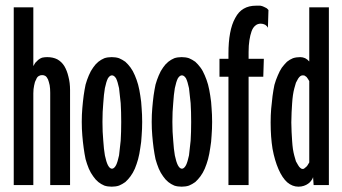

<svg xmlns="http://www.w3.org/2000/svg" viewBox="-20 -664 1229 689"><path d="M231.4 0Q231.4 0 231.4 -43.9Q231.4 -87.9 231.4 -144.5Q231.4 -168.9 231.4 -193.4Q231.4 -218.8 231.4 -241.2Q231.4 -283.2 231.4 -312.5Q231.4 -340.8 231.4 -340.8Q231.4 -340.8 231.4 -340.8Q231.4 -340.8 231.4 -340.8Q231.4 -367.2 225.6 -388.7Q220.7 -410.2 210.9 -426.8Q201.2 -442.4 185.5 -451.2Q169.9 -459 149.4 -459Q149.4 -459 149.4 -459Q149.4 -459 149.4 -459Q139.6 -459 130.9 -457Q123 -454.1 117.2 -449.2Q111.3 -443.4 106.4 -438.5Q102.5 -432.6 99.6 -426.8Q99.6 -426.8 99.6 -454.1Q99.6 -481.4 99.6 -516.6Q99.6 -559.6 99.6 -598.6Q99.6 -637.7 99.6 -637.7Q99.6 -637.7 64.5 -637.7Q29.3 -637.7 29.3 -637.7Q29.3 -637.7 29.3 -627Q29.3 -615.2 29.3 -595.7Q29.3 -558.6 29.3 -497.1Q29.3 -435.5 29.3 -366.2Q29.3 -321.3 29.3 -275.4Q29.3 -228.5 29.3 -186.5Q29.3 -107.4 29.3 -53.7Q29.3 0 29.3 0Q29.3 0 64.5 0Q99.6 0 99.6 0Q99.6 0 99.6 -42Q99.6 -85 99.6 -139.6Q99.6 -183.6 99.6 -226.6Q99.6 -269.5 99.6 -296.9Q99.6 -311.5 99.6 -320.3Q99.6 -329.1 99.6 -329.1Q99.6 -329.1 99.6 -329.1Q99.6 -329.1 99.6 -329.1Q99.6 -344.7 102.5 -357.4Q104.5 -370.1 109.4 -377.9Q112.3 -386.7 118.2 -390.6Q124 -394.5 130.9 -394.5Q130.9 -394.5 130.9 -394.5Q130.9 -394.5 130.9 -394.5Q137.7 -394.5 142.6 -391.6Q148.4 -387.7 152.3 -378.9Q155.3 -371.1 158.2 -358.4Q160.2 -346.7 160.2 -331.1Q160.2 -331.1 160.2 -288.1Q160.2 -245.1 160.2 -190.4Q160.2 -166 160.2 -142.6Q160.2 -118.2 160.2 -96.7Q160.2 -55.7 160.2 -27.3Q160.2 0 160.2 0Q160.2 0 195.3 0Q231.4 0 231.4 0Z M415 -226.6Q415 -189.5 413.1 -159.2Q410.2 -128.9 407.2 -106.4Q402.3 -83 396.5 -71.3Q389.6 -58.6 381.8 -58.6Q381.8 -58.6 381.8 -58.6Q381.8 -58.6 381.8 -58.6Q374 -58.6 367.2 -71.3Q361.3 -83 356.4 -106.4Q352.5 -128.9 350.6 -159.2Q347.7 -189.5 347.7 -226.6Q347.7 -226.6 347.7 -226.6Q347.7 -226.6 347.7 -226.6Q347.7 -263.7 350.6 -293.9Q352.5 -325.2 356.4 -347.7Q361.3 -371.1 367.2 -382.8Q374 -393.6 381.8 -393.6Q381.8 -393.6 381.8 -393.6Q381.8 -393.6 381.8 -393.6Q389.6 -393.6 396.5 -382.8Q402.3 -371.1 407.2 -347.7Q410.2 -325.2 413.1 -293.9Q415 -263.7 415 -226.6Q415 -226.6 415 -226.6Q415 -226.6 415 -226.6ZM490.2 -226.6Q490.2 -252.9 488.3 -275.4Q487.3 -298.8 483.4 -321.3Q480.5 -341.8 475.6 -360.4Q470.7 -377.9 463.9 -393.6Q457 -410.2 448.2 -421.9Q439.5 -433.6 429.7 -442.4Q418.9 -450.2 407.2 -455.1Q395.5 -459 380.9 -459Q380.9 -459 380.9 -459Q380.9 -459 380.9 -459Q366.2 -459 354.5 -455.1Q342.8 -450.2 333 -442.4Q322.3 -433.6 314.5 -421.9Q305.7 -410.2 298.8 -393.6Q292 -377.9 287.1 -360.4Q283.2 -341.8 280.3 -321.3Q277.3 -298.8 275.4 -275.4Q273.4 -252.9 273.4 -226.6Q273.4 -226.6 273.4 -226.6Q273.4 -226.6 273.4 -226.6Q273.4 -201.2 275.4 -177.7Q277.3 -154.3 280.3 -132.8Q283.2 -111.3 287.1 -92.8Q292 -75.2 298.8 -58.6Q305.7 -43 314.5 -31.2Q322.3 -19.5 333 -10.7Q342.8 -2.9 354.5 2Q366.2 5.9 380.9 5.9Q380.9 5.9 380.9 5.9Q380.9 5.9 380.9 5.9Q395.5 5.9 407.2 2Q418.9 -2.9 429.7 -10.7Q439.5 -19.5 448.2 -31.2Q457 -43 463.9 -58.6Q470.7 -75.2 475.6 -92.8Q480.5 -111.3 483.4 -132.8Q487.3 -154.3 488.3 -177.7Q490.2 -201.2 490.2 -226.6Q490.2 -226.6 490.2 -226.6Q490.2 -226.6 490.2 -226.6Z M666 -226.6Q666 -189.5 664.1 -159.2Q661.1 -128.9 658.2 -106.4Q653.3 -83 647.5 -71.3Q640.6 -58.6 632.8 -58.6Q632.8 -58.6 632.8 -58.6Q632.8 -58.6 632.8 -58.6Q625 -58.6 618.2 -71.3Q612.3 -83 607.4 -106.4Q603.5 -128.9 601.6 -159.2Q598.6 -189.5 598.6 -226.6Q598.6 -226.6 598.6 -226.6Q598.6 -226.6 598.6 -226.6Q598.6 -263.7 601.6 -293.9Q603.5 -325.2 607.4 -347.7Q612.3 -371.1 618.2 -382.8Q625 -393.6 632.8 -393.6Q632.8 -393.6 632.8 -393.6Q632.8 -393.6 632.8 -393.6Q640.6 -393.6 647.5 -382.8Q653.3 -371.1 658.2 -347.7Q661.1 -325.2 664.1 -293.9Q666 -263.7 666 -226.6Q666 -226.6 666 -226.6Q666 -226.6 666 -226.6ZM741.2 -226.6Q741.2 -252.9 739.3 -275.4Q738.3 -298.8 734.4 -321.3Q731.4 -341.8 726.6 -360.4Q721.7 -377.9 714.8 -393.6Q708 -410.2 699.2 -421.9Q690.4 -433.6 680.7 -442.4Q669.9 -450.2 658.2 -455.1Q646.5 -459 631.8 -459Q631.8 -459 631.8 -459Q631.8 -459 631.8 -459Q617.2 -459 605.5 -455.1Q593.8 -450.2 584 -442.4Q573.2 -433.6 565.4 -421.9Q556.6 -410.2 549.8 -393.6Q543 -377.9 538.1 -360.4Q534.2 -341.8 531.2 -321.3Q528.3 -298.8 526.4 -275.4Q524.4 -252.9 524.4 -226.6Q524.4 -226.6 524.4 -226.6Q524.4 -226.6 524.4 -226.6Q524.4 -201.2 526.4 -177.7Q528.3 -154.3 531.2 -132.8Q534.2 -111.3 538.1 -92.8Q543 -75.2 549.8 -58.6Q556.6 -43 565.4 -31.2Q573.2 -19.5 584 -10.7Q593.8 -2.9 605.5 2Q617.2 5.9 631.8 5.9Q631.8 5.9 631.8 5.9Q631.8 5.9 631.8 5.9Q646.5 5.9 658.2 2Q669.9 -2.9 680.7 -10.7Q690.4 -19.5 699.2 -31.2Q708 -43 714.8 -58.6Q721.7 -75.2 726.6 -92.8Q731.4 -111.3 734.4 -132.8Q738.3 -154.3 739.3 -177.7Q741.2 -201.2 741.2 -226.6Q741.2 -226.6 741.2 -226.6Q741.2 -226.6 741.2 -226.6Z M943.4 -627.9Q943.4 -627.9 943.4 -627.9Q943.4 -627.9 943.4 -627.9Q940.4 -631.8 936.5 -634.8Q931.6 -637.7 926.8 -639.6Q920.9 -642.6 914.1 -643.6Q907.2 -643.6 898.4 -643.6Q898.4 -643.6 898.4 -643.6Q898.4 -643.6 898.4 -643.6Q873 -643.6 854.5 -632.8Q835.9 -622.1 824.2 -599.6Q811.5 -577.1 805.7 -544.9Q799.8 -513.7 799.8 -471.7Q799.8 -471.7 799.8 -462.9Q799.8 -453.1 799.8 -453.1Q799.8 -453.1 784.2 -453.1Q767.6 -453.1 767.6 -453.1Q767.6 -453.1 767.6 -420.9Q767.6 -388.7 767.6 -388.7Q767.6 -388.7 784.2 -388.7Q799.8 -388.7 799.8 -388.7Q799.8 -388.7 799.8 -338.9Q799.8 -289.1 799.8 -223.6Q799.8 -196.3 799.8 -168Q799.8 -139.6 799.8 -113.3Q799.8 -65.4 799.8 -33.2Q799.8 0 799.8 0Q799.8 0 835.9 0Q872.1 0 872.1 0Q872.1 0 872.1 -49.8Q872.1 -100.6 872.1 -165Q872.1 -193.4 872.1 -221.7Q872.1 -250 872.1 -275.4Q872.1 -323.2 872.1 -356.4Q872.1 -388.7 872.1 -388.7Q872.1 -388.7 898.4 -388.7Q924.8 -388.7 924.8 -388.7Q924.8 -388.7 925.8 -420.9Q926.8 -453.1 926.8 -453.1Q926.8 -453.1 899.4 -453.1Q872.1 -453.1 872.1 -453.1Q872.1 -453.1 872.1 -465.8Q872.1 -477.5 872.1 -477.5Q872.1 -477.5 872.1 -477.5Q872.1 -477.5 872.1 -477.5Q872.1 -501 875 -519.5Q877.9 -538.1 882.8 -551.8Q887.7 -565.4 896.5 -572.3Q904.3 -579.1 916 -579.1Q916 -579.1 916 -579.1Q916 -579.1 916 -579.1Q919.9 -579.1 923.8 -578.1Q927.7 -577.1 931.6 -575.2Q934.6 -572.3 937.5 -570.3Q939.5 -567.4 941.4 -564.5Q941.4 -564.5 942.4 -595.7Q943.4 -627.9 943.4 -627.9Z M1089.8 -81.1Q1089.8 -81.1 1089.8 -81.1Q1089.8 -81.1 1089.8 -81.1Q1086.9 -77.1 1085 -73.2Q1083 -69.3 1080.1 -66.4Q1076.2 -62.5 1073.2 -60.5Q1070.3 -57.6 1066.4 -57.6Q1066.4 -57.6 1066.4 -57.6Q1066.4 -57.6 1066.4 -57.6Q1061.5 -57.6 1057.6 -61.5Q1053.7 -64.5 1049.8 -71.3Q1045.9 -77.1 1042 -85Q1039.1 -93.8 1036.1 -105.5Q1033.2 -116.2 1031.2 -128.9Q1029.3 -142.6 1028.3 -158.2Q1027.3 -173.8 1026.4 -190.4Q1025.4 -207 1025.4 -224.6Q1025.4 -224.6 1025.4 -224.6Q1025.4 -224.6 1025.4 -224.6Q1025.4 -244.1 1026.4 -260.7Q1027.3 -277.3 1028.3 -293Q1029.3 -308.6 1031.2 -322.3Q1033.2 -335.9 1036.1 -346.7Q1039.1 -358.4 1042 -367.2Q1045.9 -375 1049.8 -381.8Q1053.7 -387.7 1057.6 -390.6Q1061.5 -393.6 1066.4 -393.6Q1066.4 -393.6 1066.4 -393.6Q1066.4 -393.6 1066.4 -393.6Q1070.3 -393.6 1073.2 -392.6Q1076.2 -390.6 1080.1 -387.7Q1083 -383.8 1085 -380.9Q1086.9 -377 1089.8 -373Q1089.8 -373 1089.8 -319.3Q1089.8 -264.6 1089.8 -205.1Q1089.8 -156.2 1089.8 -119.1Q1089.8 -81.1 1089.8 -81.1ZM1160.2 0Q1160.2 0 1160.2 -11.7Q1160.2 -22.5 1160.2 -42Q1160.2 -80.1 1160.2 -140.6Q1160.2 -202.1 1160.2 -271.5Q1160.2 -356.4 1160.2 -439.5Q1160.2 -523.4 1160.2 -576.2Q1160.2 -604.5 1160.2 -621.1Q1160.2 -637.7 1160.2 -637.7Q1160.2 -637.7 1125 -637.7Q1089.8 -637.7 1089.8 -637.7Q1089.8 -637.7 1089.8 -612.3Q1089.8 -587.9 1089.8 -554.7Q1089.8 -514.6 1089.8 -479.5Q1089.8 -443.4 1089.8 -443.4Q1089.8 -443.4 1089.8 -443.4Q1089.8 -443.4 1089.8 -443.4Q1083 -451.2 1075.2 -455.1Q1066.4 -459 1057.6 -459Q1057.6 -459 1057.6 -459Q1057.6 -459 1057.6 -459Q1043 -459 1031.2 -455.1Q1019.5 -450.2 1009.8 -442.4Q1000 -432.6 991.2 -420.9Q983.4 -409.2 976.6 -392.6Q969.7 -377 964.8 -359.4Q960.9 -340.8 958 -319.3Q955.1 -296.9 953.1 -273.4Q951.2 -251 951.2 -224.6Q951.2 -224.6 951.2 -224.6Q951.2 -224.6 951.2 -224.6Q951.2 -171.9 958 -129.9Q965.8 -87.9 979.5 -56.6Q993.2 -25.4 1010.7 -9.8Q1029.3 5.9 1050.8 5.9Q1050.8 5.9 1050.8 5.9Q1050.8 5.9 1050.8 5.9Q1061.5 5.9 1070.3 2.9Q1079.1 0 1085.9 -4.9Q1092.8 -9.8 1096.7 -15.6Q1101.6 -21.5 1103.5 -28.3Q1103.5 -28.3 1104.5 -13.7Q1105.5 0 1105.5 0Q1105.5 0 1132.8 0Q1160.2 0 1160.2 0Z"/></svg>

Font: AgendaMediumCondGoodkids
Style: AgendaMediumCondGoodkids
Weight: 500
Designer: ""
Version: ""